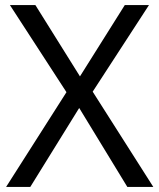

<svg xmlns="http://www.w3.org/2000/svg" viewBox="-20 -734 626 754"><path d="M582 0H480L291 -310L99 0H4L241 -372L19 -714H119L294 -434L470 -714H565L344 -374Z"/></svg>

Font: Noto Sans Masaram Gondi
Style: Regular
Weight: 400
Designer: Ek Type & Mukund Gokhale
Foundry: Ek Type
Version: Version 1.004; ttfautohint (v1.8.4.7-5d5b)